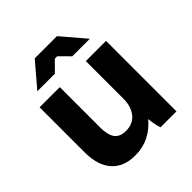

<svg xmlns="http://www.w3.org/2000/svg" viewBox="-197 -855 1002 1002"><g transform="rotate(-45 303.5 -354.0)"><path d="M228.4 11H232.4Q287 11 332.8 -12.5Q378.6 -36 411.2 -76Q412.6 -58.4 416.9 -36.5Q421.2 -14.6 426.2 0H544.2V-520H395.2V-240.8Q395.2 -212.2 387.4 -188.8Q379.6 -165.4 365.8 -148.6Q352 -131.8 332.4 -122.9Q312.8 -114 288.6 -114H285.4Q242.2 -114 222.6 -140.3Q203 -166.6 203 -219.8V-520H54V-187Q54 -92 99.3 -40.5Q144.6 11 228.4 11ZM492.4 -587.6 380.4 -718.8H216.8L104.8 -587.6H234.4L289.6 -643.4H307.6L362.8 -587.6Z"/></g></svg>

Font: Fixel Variable
Style: Regular
Weight: 100
Width: 3
Designer: AlfaBravo + MacPaw
Foundry: Kyrylo Tkachov, Marchela Mozhyna, Serhii Makarenko, Maria Weinstein, Zakhar Kryvoshyya
Version: Version 1.211